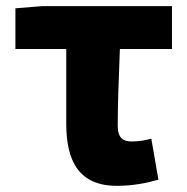

<svg xmlns="http://www.w3.org/2000/svg" viewBox="-20 -589 608 623"><path d="M359 14C411 14 456 5 494 -6L471 -139C445 -132 427 -130 406 -130C380 -130 362 -141 362 -181C362 -242 365 -336 369 -430H538V-569H115L30 -562V-430H195V-187C195 -67 236 14 359 14Z"/></svg>

Font: Noto Sans JP Black
Style: Regular
Weight: 900
Designer: Ryoko NISHIZUKA 西塚涼子 (kana, bopomofo & ideographs); Paul D. Hunt (Latin, Greek & Cyrillic); Sandoll Communications 산돌커뮤니
Foundry: Adobe
Version: Version 2.002;hotconv 1.0.116;makeotfexe 2.5.65601